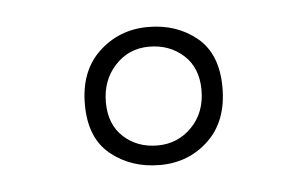

<svg xmlns="http://www.w3.org/2000/svg" viewBox="-30 -748 437 273"><g transform="rotate(-5 189.0 -611.5)"><path d="M189 -513Q148 -513 119 -536.5Q90 -560 90 -608Q90 -656 119 -683Q148 -710 189 -710Q230 -710 258.5 -686.5Q287 -663 287 -615Q287 -567 258.5 -540Q230 -513 189 -513ZM188 -541Q217 -541 237 -561.5Q257 -582 257 -614Q257 -646 237 -664Q217 -682 188 -682Q159 -682 139.5 -661Q120 -640 120 -608.5Q120 -577 139.5 -559Q159 -541 188 -541Z"/></g></svg>

Font: Antic
Style: Regular
Weight: 400
Version: Version 1.0002